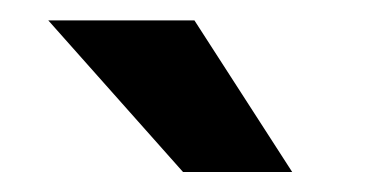

<svg xmlns="http://www.w3.org/2000/svg" viewBox="-20 -770 365 188"><path d="M170.4 -750 266.1 -601.6H159.2L27.3 -750Z"/></svg>

Font: Vazirmatn FD SemiBold
Style: Regular
Weight: 600
Designer: Saber Rastikerdar
Foundry: Saber Rastikerdar
Version: Version 33.001